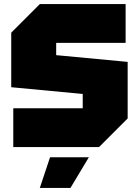

<svg xmlns="http://www.w3.org/2000/svg" viewBox="-20 -720 680 940"><path d="M45 0V-190H385V-260L35 -293V-560L175 -700H595V-510H255V-450L605 -417V-140L465 0ZM175 200 225 50H415L325 200Z"/></svg>

Font: Tektur Black
Style: Regular
Weight: 900
Designer: Adam Jagosz
Foundry: Adam Jagosz
Version: Version 1.005;gftools[0.9.30]